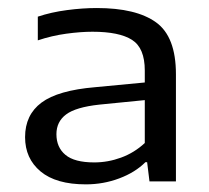

<svg xmlns="http://www.w3.org/2000/svg" viewBox="-20 -768 534 490"><path d="M199 -297.5Q123 -297.5 83.5 -330.5Q44 -363.5 44 -418Q44 -475 86 -506.2Q128 -537.5 223 -545.5L349.5 -557.5V-588Q349.5 -645.5 317 -666.2Q284.5 -687 216 -687Q186 -687 149.2 -682Q112.5 -677 76.5 -665V-725.5Q111 -737 150.8 -742.2Q190.5 -747.5 227 -747.5Q327.5 -747.5 378.2 -711Q429 -674.5 429 -578.5V-305H361.5L355.5 -354H351Q325 -328 284.5 -312.8Q244 -297.5 199 -297.5ZM124 -425.5Q124 -392 147 -372.8Q170 -353.5 220.5 -353.5Q255.5 -353.5 289 -365.8Q322.5 -378 349.5 -403V-512.5L233.5 -501Q173.5 -494.5 148.8 -476Q124 -457.5 124 -425.5Z"/></svg>

Font: Encode Sans Exp
Style: Regular
Weight: 400
Width: 7
Designer: Multiple Designers
Foundry: Impallari Type
Version: Version 3.002; ttfautohint (v1.8.3) -l 8 -r 50 -G 200 -x 14 